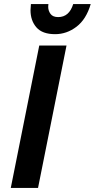

<svg xmlns="http://www.w3.org/2000/svg" viewBox="-20 -924 466 944"><path d="M251 -756Q188 -756 159 -789.5Q130 -823 130 -874L132 -904H218L217 -891Q217 -871 228.5 -855.5Q240 -840 266 -840Q320 -840 340 -904H426Q404 -829 356 -792.5Q308 -756 251 -756ZM167 0H33L173 -700H307Z"/></svg>

Font: Argentum Sans Medium
Style: Italic
Weight: 500
Italic angle: -11°
Designer: Julieta Ulanovsky (font), Cristiano Sobral (main changes and remaster)
Foundry: Julieta Ulanovsky (font), Cristiano Sobral (main changes and remaster)
Version: Version 2.007;June 15, 2022;FontCreator 14.0.0.2814 64-bit; 